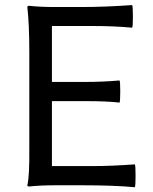

<svg xmlns="http://www.w3.org/2000/svg" viewBox="-20 -744 614 771"><path d="M521.5 7.8Q437.5 0 309.6 0H203.1Q141.6 0 97.7 4.9Q89.8 4.9 89.8 0Q98.6 -36.1 97.7 -146.5Q97.7 -168 97.7 -178.7V-357.4V-537.1Q97.7 -645.5 89.8 -715.8Q89.8 -720.7 97.7 -720.7Q139.6 -715.8 201.2 -715.8H304.7Q401.4 -715.8 510.7 -723.6Q513.7 -717.8 513.7 -677.7Q513.7 -637.7 510.7 -632.8Q440.4 -639.6 349.6 -639.6H188.5V-415H324.2Q392.6 -415 460 -420.9Q462.9 -417 462.9 -377Q462.9 -336.9 460 -332Q410.2 -337.9 324.2 -337.9H188.5V-77.1H355.5Q425.8 -77.1 521.5 -84Q524.4 -79.1 524.4 -38.6Q524.4 2 521.5 7.8Z"/></svg>

Font: Bpmf GenSeki Gothic R
Style: R
Weight: 400
Foundry: But Ko
Version: Version 1.320